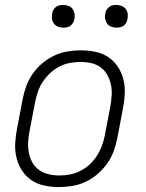

<svg xmlns="http://www.w3.org/2000/svg" viewBox="-20 -746 590 778"><path d="M219 12Q189 12 160 6Q131 0 108 -15.5Q85 -31 69.5 -54.5Q54 -78 47 -106Q40 -134 41.5 -164Q43 -194 49 -225L72 -345Q77 -371 86.5 -397Q96 -423 112.5 -447Q129 -471 152 -490Q175 -509 200.5 -521Q226 -533 253 -537.5Q280 -542 307 -542Q337 -542 366.5 -536Q396 -530 419 -514.5Q442 -499 457.5 -475.5Q473 -452 480 -424Q487 -396 485.5 -366Q484 -336 478 -305L455 -185Q450 -159 440.5 -133Q431 -107 414 -83Q397 -59 374.5 -40Q352 -21 326 -9Q300 3 273 7.5Q246 12 219 12ZM221 -35Q242 -35 263 -39Q284 -43 304.5 -53Q325 -63 342 -78.5Q359 -94 371.5 -113Q384 -132 392 -153Q400 -174 404 -194L427 -314Q431 -337 432.5 -359.5Q434 -382 429.5 -403Q425 -424 415 -442Q405 -460 388.5 -472.5Q372 -485 350.5 -490Q329 -495 306 -495Q285 -495 263.5 -491Q242 -487 222 -477Q202 -467 185 -451.5Q168 -436 155 -417Q142 -398 134.5 -377Q127 -356 123 -336L100 -216Q95 -193 94 -170.5Q93 -148 97 -127Q101 -106 111 -88Q121 -70 138 -57.5Q155 -45 176.5 -40Q198 -35 221 -35ZM452 -634Q440 -634 430 -638Q420 -642 414 -650.5Q408 -659 406 -670Q404 -681 407 -693Q408 -700 412.5 -707Q417 -714 423 -718.5Q429 -723 436.5 -724.5Q444 -726 452 -726Q463 -726 473 -722Q483 -718 489.5 -709.5Q496 -701 497.5 -690Q499 -679 496 -667Q495 -660 491 -653Q487 -646 480.5 -641.5Q474 -637 466.5 -635.5Q459 -634 452 -634ZM236 -634Q225 -634 215 -638Q205 -642 198.5 -650.5Q192 -659 190.5 -670Q189 -681 192 -693Q193 -700 197 -707Q201 -714 207.5 -718.5Q214 -723 221.5 -724.5Q229 -726 236 -726Q248 -726 258 -722Q268 -718 274 -709.5Q280 -701 282 -690Q284 -679 281 -667Q280 -660 275.5 -653Q271 -646 265 -641.5Q259 -637 251.5 -635.5Q244 -634 236 -634Z"/></svg>

Font: Lode Dark
Style: Italic
Weight: 400
Italic angle: -11°
Monospace: yes
Designer: Belleve Invis
Foundry: Belleve Invis
Version: Version 29.2.0; ttfautohint (v1.8.3)